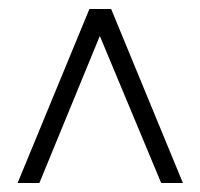

<svg xmlns="http://www.w3.org/2000/svg" viewBox="-20 -653 450 431"><path d="M180.7 -632.8H229.5L390.6 -242.2H341.8L204.1 -572.3L68.4 -242.2H19.5Z"/></svg>

Font: Buda
Style: light
Weight: 400
Version: Version 1.002